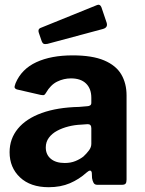

<svg xmlns="http://www.w3.org/2000/svg" viewBox="-20 -771 603 801"><path d="M341 -51Q310 -23 271.5 -6.5Q233 10 183 10Q107 10 63.5 -31Q20 -72 20 -136Q20 -192 54.5 -234Q89 -276 154 -299.5Q219 -323 310 -325L345 -328Q350 -328 355.5 -331Q361 -334 361 -342V-363Q361 -401 339 -422.5Q317 -444 276 -444Q246 -444 218.5 -430.5Q191 -417 172 -384Q168 -377 164.5 -375Q161 -373 150 -375L50 -398Q44 -400 41.5 -404.5Q39 -409 45 -424Q70 -483 131.5 -511.5Q193 -540 283 -540Q365 -540 414.5 -519Q464 -498 486 -460.5Q508 -423 508 -373V-22Q508 -10 504 -5Q500 0 488 0H386Q375 0 370.5 -8Q366 -16 364 -28L363 -50Q360 -68 341 -51ZM361 -236Q361 -253 346 -253L318 -251Q292 -250 266 -243.5Q240 -237 218.5 -225.5Q197 -214 184 -196.5Q171 -179 171 -156Q171 -126 192 -108.5Q213 -91 250 -91Q275 -91 294.5 -99Q314 -107 328 -118Q342 -131 351.5 -144Q361 -157 361 -171V-236ZM403 -741 425 -676Q431 -656 409 -650L178 -588Q167 -586 162 -588.5Q157 -591 154 -599L142 -634Q137 -649 148 -654L385 -750Q397 -755 403 -741Z"/></svg>

Font: Libre Franklin
Style: Bold
Weight: 700
Designer: Pablo Impallari, Rodrigo Fuenzalida, Nhung Nguyen
Foundry: Impallari Type
Version: Version 3.000